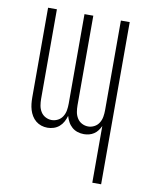

<svg xmlns="http://www.w3.org/2000/svg" viewBox="-83 -581 666 857"><g transform="rotate(10 250.0 -152.5)"><path d="M395 215V-42Q390 -31 382.5 -21Q375 -11 365 -4.5Q355 2 343.5 5Q332 8 320 8Q305 8 291 3.5Q277 -1 266 -10.5Q255 -20 248 -33Q241 -46 237 -60Q233 -46 226 -33Q219 -20 208 -10.5Q197 -1 183 3.5Q169 8 155 8Q140 8 126.5 3.5Q113 -1 102 -10Q91 -19 83.5 -31.5Q76 -44 72 -57.5Q68 -71 66.5 -85Q65 -99 65 -114V-520H105V-114Q105 -99 107.5 -84Q110 -69 118 -56Q126 -43 139.5 -36Q153 -29 167 -29Q182 -29 195.5 -36Q209 -43 217 -56Q225 -69 227.5 -84Q230 -99 230 -114V-520H270V-114Q270 -99 272.5 -84Q275 -69 283 -56Q291 -43 304.5 -36Q318 -29 333 -29Q347 -29 360.5 -36Q374 -43 382 -56Q390 -69 392.5 -84Q395 -99 395 -114V-520H435V215Z"/></g></svg>

Font: Iosevka Extralight
Style: Regular
Weight: 200
Monospace: yes
Designer: Belleve Invis
Foundry: Belleve Invis
Version: Version 32.0.1; ttfautohint (v1.8.4)